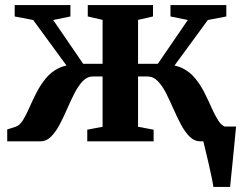

<svg xmlns="http://www.w3.org/2000/svg" viewBox="-20 -558 952 758"><path d="M822.5 180Q820 162.5 814.5 137Q809 111.5 803 84.8Q797 58 791.2 35Q785.5 12 782.5 -1L750 -58.5H912Q910.5 -42 908 -17.5Q905.5 7 903 35Q900.5 63 897.5 90.5Q894.5 118 892.2 141.5Q890 165 888.5 180ZM8.5 0V-47L41.5 -57.5Q58 -63 70.8 -83.8Q83.5 -104.5 96 -133.2Q108.5 -162 124 -192.2Q139.5 -222.5 160.8 -248.5Q182 -274.5 212.2 -289.2Q242.5 -304 285 -301L279 -249.5L111 -479L38 -493V-538H258V-493L190 -479L308.5 -306H385V-479.5L326.5 -493V-538H584V-493L525 -479.5V-306H603L721.5 -479L653 -493V-538H873.5V-493L800.5 -479L632.5 -249.5L626.5 -301Q669 -304 699.2 -289.2Q729.5 -274.5 750.8 -248.5Q772 -222.5 787.2 -192Q802.5 -161.5 815.2 -132.8Q828 -104 840.8 -83.5Q853.5 -63 870 -57L903 -47V0H772Q747.5 0 728.8 -18.5Q710 -37 694.5 -66.2Q679 -95.5 664.8 -128Q650.5 -160.5 635.8 -189.8Q621 -219 603.2 -237.5Q585.5 -256 562.5 -256H525V-57.5L586.5 -46V0H324.5V-46L385 -57.5V-256H347Q324 -256 306.5 -237.5Q289 -219 274 -189.8Q259 -160.5 245 -128Q231 -95.5 215.5 -66.2Q200 -37 181.5 -18.5Q163 0 138.5 0Z"/></svg>

Font: Merriweather 60pt
Style: Bold
Weight: 700
Version: Version 2.100